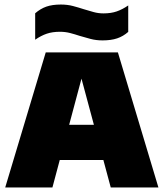

<svg xmlns="http://www.w3.org/2000/svg" viewBox="-20 -826 721 846"><path d="M3 0 181.5 -595H499.5L678 0H468L330 -513H348L211 0ZM170 -121 214.5 -276H465L509.5 -121ZM432 -648Q403.5 -648 379 -654.5Q354.5 -661 331 -668Q310 -675 288.8 -680.5Q267.5 -686 244 -686Q211 -686 186 -677.5Q161 -669 135 -651V-767.5Q158 -787.5 184.2 -796.8Q210.5 -806 248 -806Q277 -806 301.5 -799.5Q326 -793 349 -785.5Q370.5 -779 391.8 -773Q413 -767 436 -767Q469.5 -767 494.5 -775.8Q519.5 -784.5 545 -802V-685.5Q523 -666 496.2 -657Q469.5 -648 432 -648Z"/></svg>

Font: Encode Sans SC Black
Style: Regular
Weight: 900
Version: Version 3.002